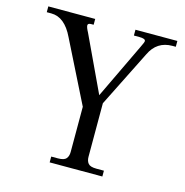

<svg xmlns="http://www.w3.org/2000/svg" viewBox="-104 -797 860 894"><g transform="rotate(15 326.0 -350.0)"><path d="M468 0H214V-28H246Q276 -28 286 -40Q296 -52 296 -72V-290L148 -586Q107 -672 42 -672H20V-700H246V-672H234Q218 -672 218 -662Q218 -652 230 -630L356 -362L484 -630Q496 -654 496 -660Q496 -672 466 -672H440V-700H642V-672H626Q551 -672 518 -602L382 -330V-72Q382 -52 392 -40Q402 -28 432 -28H468Z"/></g></svg>

Font: Montaga
Style: Regular
Weight: 400
Designer: Alejandra Rodriguez
Foundry: Alejandra Rodriguez
Version: Version 1.001